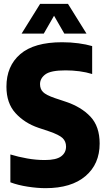

<svg xmlns="http://www.w3.org/2000/svg" viewBox="-20 -970 552 1000"><path d="M217.5 10Q174.5 10 124.2 2.2Q74 -5.5 34 -20.5V-165.5Q75 -153 121.2 -144.8Q167.5 -136.5 213.5 -136.5Q272.5 -136.5 298.2 -155.5Q324 -174.5 324 -206.5Q324 -233.5 306 -250.8Q288 -268 235.5 -286L180 -304.5Q108 -329 60.8 -380.8Q13.5 -432.5 13.5 -518.5Q13.5 -626 85.5 -688Q157.5 -750 303.5 -750Q348 -750 388.8 -744.5Q429.5 -739 460 -730V-584.5Q430 -594 393.8 -598.8Q357.5 -603.5 321.5 -603.5Q244.5 -603.5 216.5 -582.8Q188.5 -562 188.5 -532Q188.5 -506.5 204 -490.8Q219.5 -475 266 -459L321.5 -440.5Q403 -413.5 451 -362.5Q499 -311.5 499 -222.5Q499 -115.5 425.2 -52.8Q351.5 10 217.5 10ZM92.5 -795 189 -950H334L430.5 -795H315L261.5 -888L208 -795Z"/></svg>

Font: Encode Sans Cnd XBd
Style: Regular
Weight: 800
Width: 3
Designer: Multiple Designers
Foundry: Impallari Type
Version: Version 3.002; ttfautohint (v1.8.3) -l 8 -r 50 -G 200 -x 14 